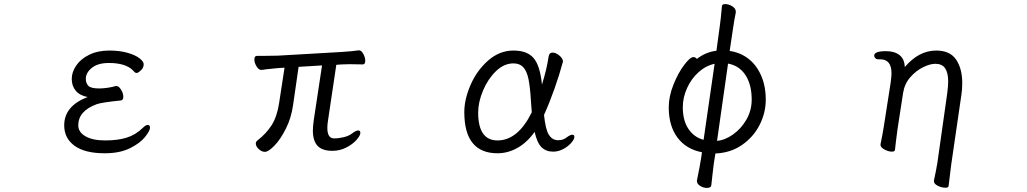

<svg xmlns="http://www.w3.org/2000/svg" viewBox="-20 -734 5040 942"><path d="M585 -259Q585 -242 572 -241Q482 -232 455 -223Q364 -190 364 -119Q364 -86 399 -65.5Q434 -45 496 -45Q557 -45 601 -58.5Q645 -72 681 -107Q695 -121 705 -121Q716 -121 716 -107Q716 -93 692 -62.5Q668 -32 618 -7Q568 18 494 18Q396 18 345.5 -19Q295 -56 295 -119Q295 -214 410 -258Q372 -265 352 -288.5Q332 -312 332 -347Q332 -380 354 -412.5Q376 -445 418 -465.5Q460 -486 516 -486Q567 -486 605.5 -475Q644 -464 664.5 -448Q685 -432 685 -419Q685 -400 669 -387Q658 -376 650 -376Q645 -376 640.5 -380Q636 -384 632 -389Q596 -425 514 -425Q460 -425 430.5 -401Q401 -377 401 -347Q401 -327 413 -313.5Q425 -300 467 -300Q486 -300 509 -303.5Q532 -307 548 -312H551Q563 -312 574 -294Q585 -276 585 -259Z M1445 -406 1418 -219Q1409 -155 1382.5 -102.5Q1356 -50 1326.5 -19.5Q1297 11 1280 11Q1264 11 1249.5 -2.5Q1235 -16 1235 -30Q1235 -38 1242 -44Q1286 -78 1312.5 -119.5Q1339 -161 1349 -226L1376 -402L1345 -400Q1330 -399 1285 -394Q1270 -391 1262 -391H1261Q1249 -391 1238.5 -408.5Q1228 -426 1228 -442Q1228 -460 1241 -460H1282Q1324 -460 1344 -461L1656 -479Q1717 -483 1739 -487H1742Q1753 -487 1762.5 -469.5Q1772 -452 1772 -436Q1772 -418 1760 -418L1696 -419Q1669 -419 1657 -418L1630 -416L1589 -141Q1586 -122 1586 -107Q1586 -55 1619 -55Q1642 -55 1667 -61Q1692 -67 1710 -81Q1727 -94 1737 -94Q1748 -94 1748 -82Q1748 -69 1729 -47.5Q1710 -26 1678.5 -10Q1647 6 1611 6Q1561 6 1538 -18.5Q1515 -43 1515 -94Q1515 -114 1520 -149L1560 -413Z M2421 18Q2258 18 2258 -184Q2258 -247 2289 -318Q2320 -389 2375.5 -437.5Q2431 -486 2499 -486Q2567 -486 2598.5 -448.5Q2630 -411 2639 -319Q2662 -392 2672 -458Q2675 -476 2691 -476Q2707 -476 2724.5 -461.5Q2742 -447 2742 -432L2741 -428Q2725 -368 2700 -297.5Q2675 -227 2649 -170Q2657 -98 2672 -74Q2687 -50 2708 -47L2717 -46Q2743 -46 2759 -59Q2777 -73 2788 -73Q2798 -73 2798 -62Q2798 -51 2783 -33.5Q2768 -16 2744 -3Q2720 10 2694 10Q2659 10 2637 -11.5Q2615 -33 2603 -87Q2566 -35 2519 -8.5Q2472 18 2421 18ZM2421 -45Q2521 -45 2589 -183Q2587 -201 2585 -237Q2581 -306 2573 -345.5Q2565 -385 2547.5 -404Q2530 -423 2499 -423Q2453 -423 2413.5 -385Q2374 -347 2350 -290Q2326 -233 2326 -182Q2326 -45 2421 -45Z M3475 128 3470 174Q3469 188 3448 188Q3431 188 3415 178Q3399 168 3399 153L3400 148Q3414 80 3420 41L3424 13Q3346 -2 3303.5 -59.5Q3261 -117 3261 -207Q3261 -261 3284 -318.5Q3307 -376 3336.5 -415Q3366 -454 3382 -454Q3392 -454 3399 -445Q3443 -479 3495 -485L3512 -610Q3516 -637 3522 -704Q3523 -714 3538 -714Q3556 -714 3573 -703Q3590 -692 3590 -677V-673Q3582 -635 3575 -585L3560 -484Q3611 -477 3651 -446.5Q3691 -416 3714 -364Q3737 -312 3737 -245Q3737 -180 3706.5 -120.5Q3676 -61 3620 -22.5Q3564 16 3490 19L3482 69Q3476 117 3475 128ZM3432 -48 3486 -421Q3443 -412 3407 -379.5Q3371 -347 3350.5 -301Q3330 -255 3330 -208Q3330 -142 3358 -101Q3386 -60 3432 -48ZM3668 -245Q3668 -319 3637.5 -365.5Q3607 -412 3552 -422L3498 -43Q3536 -46 3576 -74Q3616 -102 3642 -147Q3668 -192 3668 -245Z M4618 187Q4600 187 4581 177.5Q4562 168 4562 155V152Q4573 102 4579 65L4627 -274Q4632 -311 4632 -334Q4632 -377 4617 -399Q4602 -421 4569 -421Q4543 -421 4508.5 -404Q4474 -387 4446 -355Q4418 -323 4411 -279L4384 -104Q4383 -97 4376 -43L4371 1Q4370 10 4356 10Q4339 10 4319.5 -0.5Q4300 -11 4300 -23V-26Q4310 -74 4316 -112L4350 -330Q4354 -362 4354 -374Q4354 -443 4299 -443H4289Q4280 -443 4274.5 -448.5Q4269 -454 4269 -461Q4269 -483 4327 -483Q4369 -483 4393.5 -463.5Q4418 -444 4419 -405Q4488 -486 4573 -486Q4641 -486 4671 -441.5Q4701 -397 4701 -327Q4701 -295 4697 -270L4647 73L4634 179Q4633 187 4618 187Z"/></svg>

Font: Iansui 0.93
Style: Regular
Weight: 400
Designer: But Ko / Fontworks Inc.
Foundry: zi-hi.com / Fontworks Inc.
Version: Version 0.931